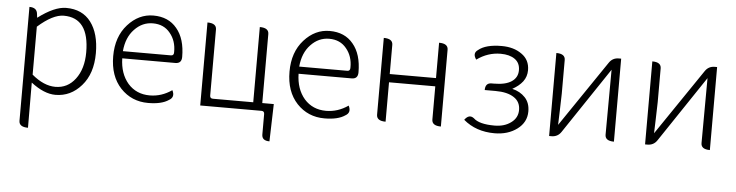

<svg xmlns="http://www.w3.org/2000/svg" viewBox="-47 -768 4709 1228"><g transform="rotate(5 2307.5 -154.5)"><path d="M158 238Q100 238 100 198V-533Q148 -533 152 -493L155 -468Q260 -547 335 -547Q439 -547 494 -474Q549 -401 549 -275Q549 -143 480 -65Q412 13 314 13Q241 13 157 -52L158 238ZM309 -38Q388 -38 437 -103Q487 -169 487 -275Q487 -496 324 -496Q254 -496 158 -411V-103Q235 -38 309 -38Z M909 13Q803 13 732 -62Q661 -138 661 -266Q661 -391 731 -469Q801 -547 895 -547Q992 -547 1046 -481Q1101 -416 1101 -299Q1101 -257 1061 -257H720Q722 -159 775 -97Q829 -36 915 -36Q991 -36 1057 -82Q1079 -39 1041 -18Q996 13 909 13ZM720 -303H1029Q1048 -303 1047 -326Q1048 -398 1007 -447Q967 -497 896 -497Q828 -497 778 -444Q728 -392 720 -303Z M1704 190Q1655 190 1655 150V19Q1655 0 1636 0H1243V-533Q1301 -533 1301 -493V-69Q1301 -50 1320 -50H1579V-533Q1637 -533 1637 -493V-50H1711L1704 190Z M2041 13Q1935 13 1864 -62Q1793 -138 1793 -266Q1793 -391 1863 -469Q1933 -547 2027 -547Q2124 -547 2178 -481Q2233 -416 2233 -299Q2233 -257 2193 -257H1852Q1854 -159 1907 -97Q1961 -36 2047 -36Q2123 -36 2189 -82Q2211 -39 2173 -18Q2128 13 2041 13ZM1852 -303H2161Q2180 -303 2179 -326Q2180 -398 2139 -447Q2099 -497 2028 -497Q1960 -497 1910 -444Q1860 -392 1852 -303Z M2433 0Q2375 0 2375 -40V-533Q2433 -533 2433 -493V-306H2730V-533Q2788 -533 2788 -493V0Q2730 0 2730 -40V-253H2433V0Z M3133 13Q3014 13 2933 -56Q2962 -96 2994 -71Q3030 -36 3129 -36Q3192 -36 3234 -67Q3277 -98 3277 -149Q3277 -202 3235 -229Q3193 -257 3116 -257H3047Q3047 -303 3087 -303H3102Q3176 -303 3215 -329Q3254 -355 3254 -402Q3254 -449 3220 -473Q3186 -497 3129 -497Q3046 -497 2976 -446Q2948 -485 2982 -508Q3029 -547 3131 -547Q3209 -547 3260 -510Q3312 -474 3312 -407Q3312 -366 3288 -334Q3264 -303 3222 -280Q3273 -268 3305 -234Q3337 -200 3337 -145Q3337 -75 3278 -31Q3219 13 3133 13Z M3483 0V-533Q3540 -533 3540 -493V-276Q3540 -242 3537 -166L3534 -76L3822 -500Q3844 -533 3884 -533H3899V0Q3842 0 3842 -40L3844 -457L3560 -33Q3538 0 3498 0Z M4099 0V-533Q4156 -533 4156 -493V-276Q4156 -242 4153 -166L4150 -76L4438 -500Q4460 -533 4500 -533H4515V0Q4458 0 4458 -40L4460 -457L4176 -33Q4154 0 4114 0Z"/></g></svg>

Font: Swei Half Moon CJK SC
Style: Light
Weight: 300
Version: Version 2.071